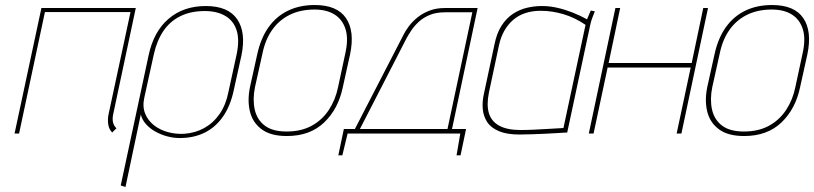

<svg xmlns="http://www.w3.org/2000/svg" viewBox="-20 -532 3244 765"><path d="M431 -77 521 -500H145L38 0H56L159 -484H500L413 -79Q410 -66 410 -55Q410 -44 411.5 -35Q413 -26 417 -18Q421 -10 427 -4L444 -21Q434 -30 430.5 -44Q427 -58 431 -77Z M911 -171 942 -311Q961 -403 925 -455.5Q889 -508 800 -508Q711 -508 651.5 -457Q592 -406 572 -311L461 207L480 213L541 -76Q546 -55 561.5 -37.5Q577 -20 599.5 -7.5Q622 5 647 11.5Q672 18 696 18Q752 18 795.5 -3.5Q839 -25 868.5 -67.5Q898 -110 911 -171ZM923 -316 890 -165Q880 -114 855 -78Q830 -42 794 -22Q758 -2 714 1Q681 3 649.5 -5.5Q618 -14 594 -32.5Q570 -51 558.5 -79Q547 -107 555 -143L593 -316Q605 -370 631 -408.5Q657 -447 698.5 -467.5Q740 -488 796 -488Q844 -488 877 -469Q910 -450 922.5 -412Q935 -374 923 -316Z M1346 -185 1375 -316Q1394 -408 1358.5 -460Q1323 -512 1234 -512Q1174 -512 1127.5 -489.5Q1081 -467 1050 -423.5Q1019 -380 1005 -316L976 -185Q965 -131 976 -87Q987 -43 1023 -16.5Q1059 10 1123 10Q1215 10 1271.5 -44Q1328 -98 1346 -185ZM1356 -320 1327 -185Q1317 -135 1290.5 -94.5Q1264 -54 1222 -31Q1180 -8 1122 -8Q1066 -8 1035 -31.5Q1004 -55 995 -95.5Q986 -136 996 -185L1026 -320Q1037 -374 1064.5 -413Q1092 -452 1134.5 -473Q1177 -494 1233 -494Q1281 -494 1312.5 -474.5Q1344 -455 1356.5 -416.5Q1369 -378 1356 -320Z M1781 -18 1883 -500H1752Q1717 -500 1689.5 -489Q1662 -478 1642 -461.5Q1622 -445 1608 -426Q1594 -407 1586 -390L1394 -18H1350L1328 87H1344L1365 0H1814L1799 87H1815L1837 -18ZM1414 -18 1599 -378Q1607 -393 1619 -411Q1631 -429 1649 -445.5Q1667 -462 1692.5 -472.5Q1718 -483 1753 -483H1862L1763 -18Z M2350 -487 2334 -490Q2334 -490 2329 -479Q2324 -468 2319 -455Q2292 -470 2261.5 -482Q2231 -494 2200.5 -501Q2170 -508 2139 -508Q2109 -508 2079.5 -501Q2050 -494 2024 -477Q1998 -460 1978.5 -430Q1959 -400 1950 -354L1908 -158Q1901 -127 1903.5 -98Q1906 -69 1921 -46Q1936 -23 1967.5 -9.5Q1999 4 2050 4Q2072 4 2098 3Q2124 2 2149.5 1Q2175 0 2195.5 -1.5Q2216 -3 2228.5 -3.5Q2241 -4 2240 -4L2332 -434Q2335 -448 2340 -461Q2345 -474 2350 -487ZM1928 -163 1968 -351Q1975 -384 1989.5 -409.5Q2004 -435 2025 -453Q2046 -471 2073.5 -480Q2101 -489 2134 -489Q2158 -489 2180.5 -485.5Q2203 -482 2225 -475.5Q2247 -469 2269 -458.5Q2291 -448 2313 -433L2225 -22Q2226 -22 2209 -21Q2192 -20 2165.5 -18.5Q2139 -17 2109.5 -15.5Q2080 -14 2054 -14Q2001 -14 1969.5 -31Q1938 -48 1928 -81Q1918 -114 1928 -163Z M2736 -281H2405L2451 -500H2432L2326 0H2345L2401 -263H2732L2676 0H2695L2801 -500H2782Z M3168 -185 3197 -316Q3216 -408 3180.5 -460Q3145 -512 3056 -512Q2996 -512 2949.5 -489.5Q2903 -467 2872 -423.5Q2841 -380 2827 -316L2798 -185Q2787 -131 2798 -87Q2809 -43 2845 -16.5Q2881 10 2945 10Q3037 10 3093.5 -44Q3150 -98 3168 -185ZM3178 -320 3149 -185Q3139 -135 3112.5 -94.5Q3086 -54 3044 -31Q3002 -8 2944 -8Q2888 -8 2857 -31.5Q2826 -55 2817 -95.5Q2808 -136 2818 -185L2848 -320Q2859 -374 2886.5 -413Q2914 -452 2956.5 -473Q2999 -494 3055 -494Q3103 -494 3134.5 -474.5Q3166 -455 3178.5 -416.5Q3191 -378 3178 -320Z"/></svg>

Font: Advent Pro Thin
Style: Italic
Weight: 250
Italic angle: -12°
Version: Version 3.000